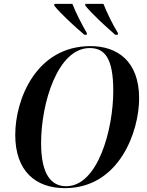

<svg xmlns="http://www.w3.org/2000/svg" viewBox="-20 -964 761 995"><path d="M417 -784H430V-793C403 -838 372 -901 355 -944H262L261 -935C295 -892 370 -824 417 -784ZM577 -784H591V-793C563 -838 534 -899 516 -944H422V-935C457 -891 531 -824 577 -784ZM316 11C599 11 701 -284 701 -454C701 -648 587 -725 449 -725C168 -725 59 -450 59 -265C59 -77 165 11 316 11ZM323 1C247 1 193 -57 193 -223C193 -430 279 -715 445 -715C523 -715 567 -662 567 -493C567 -295 488 1 323 1Z"/></svg>

Font: Noto Serif Display SemiCondensed SemiBold
Style: Italic
Weight: 600
Width: 4
Italic angle: -12°
Designer: Monotype Design Team
Foundry: Monotype Imaging Inc.
Version: Version 2.009